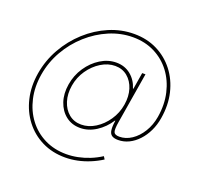

<svg xmlns="http://www.w3.org/2000/svg" viewBox="-149 -865 1278 1226"><g transform="rotate(20 490.0 -252.5)"><path d="M413.1 193.4Q326.2 193.4 256.1 158.7Q186 124 138.7 62.5Q91.3 1 72.3 -79.8Q53.2 -160.6 68.4 -252.9Q84 -345.7 129.9 -426.5Q175.8 -507.3 243.4 -568.6Q311 -629.9 392.6 -664.6Q474.1 -699.2 561 -699.2Q647.5 -699.2 717.3 -664.6Q787.1 -629.9 834.7 -568.6Q882.3 -507.3 901.6 -426.5Q920.9 -345.7 905.3 -252.9Q897.5 -204.6 877.7 -163.3Q857.9 -122.1 829.3 -91.6Q800.8 -61 766.4 -44.2Q731.9 -27.3 693.8 -27.3Q665.5 -27.3 650.6 -37.6Q635.7 -47.9 632.6 -72Q629.4 -96.2 635.7 -136.7H632.8Q598.6 -83.5 546.9 -50Q495.1 -16.6 438.5 -16.6Q382.3 -16.6 341.8 -48.3Q301.3 -80.1 283.2 -133.8Q265.1 -187.5 275.9 -252.9Q286.6 -318.4 322.5 -371.6Q358.4 -424.8 409.4 -456.5Q460.4 -488.3 516.6 -488.3Q573.2 -488.3 614 -455.3Q654.8 -422.4 671.4 -368.2H674.3L692.9 -481.4H715.3L658.2 -136.7Q649.4 -84.5 655.8 -67.1Q662.1 -49.8 693.8 -49.8Q737.3 -49.8 776.9 -76.2Q816.4 -102.5 844.7 -148.7Q873 -194.8 882.8 -252.9Q897.5 -340.8 879.6 -417.7Q861.8 -494.6 817.9 -552.7Q773.9 -610.8 708.3 -643.8Q642.6 -676.8 561 -676.8Q479 -676.8 401.1 -643.8Q323.2 -610.8 258.3 -552.7Q193.4 -494.6 149.4 -417.7Q105.5 -340.8 90.8 -252.9Q76.2 -165 93.8 -88.1Q111.3 -11.2 155.3 46.9Q199.2 105 265.1 137.9Q331.1 170.9 413.1 170.9Q452.1 170.9 491.7 162.8Q531.2 154.8 570.1 139.2Q608.9 123.5 644.5 100.6L656.2 119.1Q618.2 143.1 577.6 159.7Q537.1 176.3 495.8 184.8Q454.6 193.4 413.1 193.4ZM438 -39.1Q487.3 -39.1 533.4 -67.9Q579.6 -96.7 612.5 -145.3Q645.5 -193.8 655.3 -252.9Q665 -312 649.9 -360.1Q634.8 -408.2 600.1 -437Q565.4 -465.8 516.6 -465.8Q467.8 -465.8 421.1 -437Q374.5 -408.2 341.3 -360.1Q308.1 -312 298.3 -252.9Q288.6 -193.8 304 -145.3Q319.3 -96.7 354.2 -67.9Q389.2 -39.1 438 -39.1Z"/></g></svg>

Font: Inter Thin
Style: Italic
Weight: 250
Italic angle: -9.3988°
Designer: Rasmus Andersson
Foundry: rsms
Version: Version 4.001;git-66647c0bb